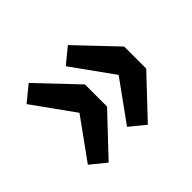

<svg xmlns="http://www.w3.org/2000/svg" viewBox="-115 -685 842 842"><g transform="rotate(-45 306.0 -263.5)"><path d="M68 -76 139 -18 308 -197V-334L138 -513L66 -454L203 -263ZM307 -72 378 -14 547 -193V-330L377 -509L305 -450L442 -259Z"/></g></svg>

Font: GenEiGothic-pro-Heavy
Style: Bold
Weight: 900
Designer: Ryoko NISHIZUKA (kana & ideographs); Paul D. Hunt (Latin, Greek & Cyrillic); Wenlong ZHANG (bopomofo); Sandoll Communica
Foundry: Adobe Systems Incorporated; o_tamon
Version: Version 1.000.140830